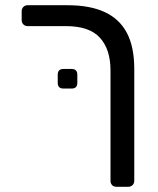

<svg xmlns="http://www.w3.org/2000/svg" viewBox="-20 -591 605 735"><path d="M403 -322Q403 -402 362.5 -446.5Q322 -491 233 -491H86Q76 -491 69.5 -497.5Q63 -504 63 -514V-548Q63 -558 69.5 -564.5Q76 -571 86 -571H238Q325 -571 381.5 -544.5Q438 -518 466 -464.5Q494 -411 494 -327V101Q494 111 487.5 117.5Q481 124 471 124H426Q415 124 409 117.5Q403 111 403 101ZM223 -252Q201 -252 201 -274V-305Q201 -327 223 -327H254Q276 -327 276 -305V-274Q276 -252 254 -252Z"/></svg>

Font: Rubik Light
Style: Regular
Weight: 400
Version: Version 2.101